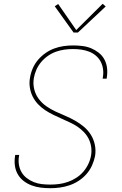

<svg xmlns="http://www.w3.org/2000/svg" viewBox="-20 -982 640 1010"><path d="M245 8Q220 8 195 5Q170 2 147 -6.5Q124 -15 105 -29.5Q86 -44 74 -64.5Q62 -85 58.5 -109.5Q55 -134 59 -160Q59 -162 59.5 -163.5Q60 -165 60 -167H81Q81 -166 80.5 -164Q80 -162 80 -161Q76 -138 79.5 -116Q83 -94 93.5 -76Q104 -58 121 -45Q138 -32 158 -24Q178 -16 200 -13.5Q222 -11 245 -11Q268 -11 291 -14Q314 -17 337 -25Q360 -33 381 -46.5Q402 -60 418 -78.5Q434 -97 444.5 -119Q455 -141 459 -164Q463 -187 459.5 -210Q456 -233 446 -252.5Q436 -272 420.5 -288Q405 -304 387 -316Q369 -328 348.5 -337.5Q328 -347 308 -356L306 -357Q283 -367 260.5 -378Q238 -389 217.5 -402.5Q197 -416 180 -434Q163 -452 152 -474Q141 -496 137 -522Q133 -548 138 -574Q142 -599 152.5 -623Q163 -647 180 -667Q197 -687 219 -702.5Q241 -718 265.5 -727Q290 -736 315 -739.5Q340 -743 364 -743Q389 -743 413.5 -740Q438 -737 459.5 -728Q481 -719 499.5 -704.5Q518 -690 529 -669.5Q540 -649 543 -625Q546 -601 542 -576Q542 -574 541.5 -572Q541 -570 541 -568H520Q520 -570 520.5 -571.5Q521 -573 521 -575Q525 -597 522 -618.5Q519 -640 509.5 -658Q500 -676 484 -689.5Q468 -703 448.5 -710.5Q429 -718 407.5 -721Q386 -724 364 -724Q342 -724 319.5 -721Q297 -718 274.5 -710Q252 -702 232 -688Q212 -674 196.5 -655.5Q181 -637 171.5 -615.5Q162 -594 158 -571Q153 -541 160 -512.5Q167 -484 184 -461.5Q201 -439 224 -423Q247 -407 273 -395Q299 -383 325 -372Q351 -361 375.5 -347Q400 -333 421.5 -315Q443 -297 458 -273Q473 -249 479 -220Q485 -191 480 -161Q475 -136 464 -111.5Q453 -87 435 -66.5Q417 -46 394 -31Q371 -16 346 -7.5Q321 1 295.5 4.5Q270 8 245 8ZM367 -811 268 -949 286 -961 381 -824 520 -962 536 -948 390 -811Z"/></svg>

Font: Iosevka SS04 Th Ex Obl
Style: Regular
Weight: 100
Width: 7
Italic angle: -9°
Monospace: yes
Designer: Belleve Invis
Foundry: Belleve Invis
Version: Version 19.0.0; ttfautohint (v1.8.4)